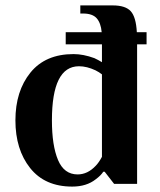

<svg xmlns="http://www.w3.org/2000/svg" viewBox="-20 -680 592 710"><path d="M522 -516H487V0H402L367 -45H362Q353 -31 334 -17Q300 10 247 10Q146 10 91.5 -58.5Q37 -127 37 -235Q37 -343 92.5 -411.5Q148 -480 252 -480Q288 -480 329 -465Q344 -458 357 -450V-516H223V-561H356Q353 -595 337.5 -612.5Q322 -630 287 -630H277V-660H397Q444 -660 463.5 -638.5Q483 -617 486 -561H522ZM357 -405Q347 -413 333 -420Q301 -435 272 -435Q172 -435 172 -235Q172 -142 194.5 -88.5Q217 -35 267 -35Q304 -35 334 -67Q345 -78 357 -100Z"/></svg>

Font: Philosopher
Style: Bold
Weight: 700
Designer: Jovanny Lemonad
Foundry: Jovanny Lemonad
Version: Version 2.000